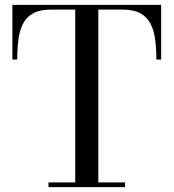

<svg xmlns="http://www.w3.org/2000/svg" viewBox="-20 -770 714 790"><path d="M179.5 0V-19.5H289.5V-730.5H189.5Q145.5 -730.5 118.2 -716.2Q91 -702 76.2 -675.2Q61.5 -648.5 56.2 -610.5Q51 -572.5 51 -525H31V-750H643V-525H623.5Q623.5 -572.5 618 -610.5Q612.5 -648.5 597.8 -675.2Q583 -702 555.8 -716.2Q528.5 -730.5 484.5 -730.5H384.5V-19.5H494.5V0Z"/></svg>

Font: Bodoni Moda 11pt
Style: Regular
Weight: 400
Version: Version 2.004